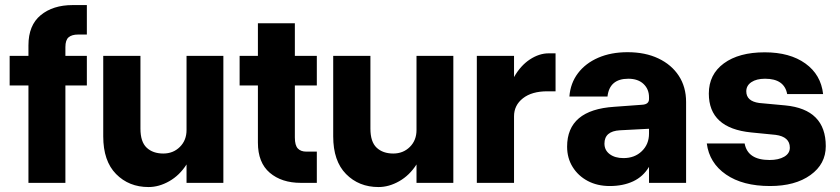

<svg xmlns="http://www.w3.org/2000/svg" viewBox="-20 -720 3306 756"><path d="M18 -383.5V-500H92V-541.5Q92 -620.5 140.2 -660.2Q188.5 -700 266 -700H322V-584H287.5Q263 -584 250.2 -573.2Q237.5 -562.5 237.5 -534.5V-500H322V-383.5H237.5V0H92V-383.5Z M533 -213.5Q533 -161.5 557.5 -138.5Q582 -115.5 623 -115.5Q662 -115.5 688.2 -141.5Q714.5 -167.5 714.5 -208V-500H859.5V0H714.5V-72.5Q687 -29.5 646.5 -6.5Q606 16.5 565 16.5Q487.5 16.5 437 -34.8Q386.5 -86 386.5 -183V-500H533Z M1227.5 -123V0H1164.5Q1089 0 1042.2 -39.8Q995.5 -79.5 995.5 -158.5V-383.5H923.5V-500H995.5V-628.5H1141V-500H1227.5V-383.5H1141V-178.5Q1141 -147.5 1152.8 -135.2Q1164.5 -123 1186 -123Z M1438.5 -213.5Q1438.5 -161.5 1463 -138.5Q1487.5 -115.5 1528.5 -115.5Q1567.5 -115.5 1593.8 -141.5Q1620 -167.5 1620 -208V-500H1765V0H1620V-72.5Q1592.5 -29.5 1552 -6.5Q1511.5 16.5 1470.5 16.5Q1393 16.5 1342.5 -34.8Q1292 -86 1292 -183V-500H1438.5Z M1857.5 -500H2004V-416.5Q2029.5 -461.5 2066.2 -485.8Q2103 -510 2140.5 -510H2167.5V-360.5H2135Q2074 -360.5 2039 -333Q2004 -305.5 2004 -262V0H1857.5Z M2681.5 -318.5V0H2535.5V-63Q2512.5 -24.5 2473 -6Q2433.5 12.5 2381 12.5Q2332 12.5 2294.2 -7.5Q2256.5 -27.5 2234.8 -62.5Q2213 -97.5 2213 -142.5Q2213 -287.5 2398.5 -299.5L2508 -307.5Q2535.5 -309 2535.5 -330V-337Q2535.5 -369 2513.8 -389.5Q2492 -410 2454 -410Q2380 -410 2372 -340H2222Q2226 -392.5 2255.8 -431.8Q2285.5 -471 2335.8 -492.8Q2386 -514.5 2451 -514.5Q2520.5 -514.5 2572.2 -490Q2624 -465.5 2652.8 -421.5Q2681.5 -377.5 2681.5 -318.5ZM2360 -154.5Q2360 -128.5 2380.8 -113Q2401.5 -97.5 2435 -97.5Q2479 -97.5 2507.2 -124.8Q2535.5 -152 2535.5 -194V-213L2421 -207Q2360 -203.5 2360 -154.5Z M3034 -189 2938 -198.5Q2771 -215 2771 -351.5Q2771 -427 2830.2 -470.5Q2889.5 -514 2991 -514Q3090 -514 3151.2 -470Q3212.5 -426 3221 -349.5H3079.5Q3068.5 -410 2992.5 -410Q2958.5 -410 2938.5 -396.5Q2918.5 -383 2918.5 -360.5Q2918.5 -321.5 2969.5 -314.5L3072 -305Q3231.5 -289.5 3231.5 -144.5Q3231.5 -74 3171.2 -30.8Q3111 12.5 3012 12.5Q2904.5 12.5 2838.8 -32.8Q2773 -78 2763 -155H2912Q2924 -90 3010 -90Q3046 -90 3068 -103Q3090 -116 3090 -138.5Q3090 -181.5 3034 -189Z"/></svg>

Font: Overused Grotesk
Style: Bold
Weight: 710
Version: Version 0.004